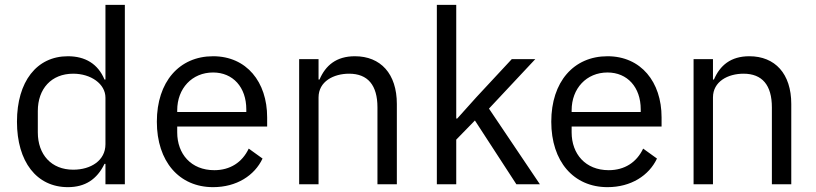

<svg xmlns="http://www.w3.org/2000/svg" viewBox="-20 -760 3364 792"><path d="M415 0H495V-740H415V-432H411C384 -497 331 -528 260 -528C131 -528 50 -423 50 -258C50 -93 131 12 260 12C331 12 380 -20 411 -84H415ZM282 -60C192 -60 136 -122 136 -214V-302C136 -394 192 -456 282 -456C355 -456 415 -414 415 -357V-165C415 -98 355 -60 282 -60Z M859 12C956 12 1030 -36 1063 -106L1006 -147C979 -90 929 -58 864 -58C768 -58 711 -125 711 -214V-238H1082V-276C1082 -422 997 -528 859 -528C719 -528 627 -422 627 -258C627 -94 719 12 859 12ZM859 -461C941 -461 996 -400 996 -309V-298H711V-305C711 -395 772 -461 859 -461Z M1294 0V-358C1294 -424 1356 -456 1420 -456C1497 -456 1537 -409 1537 -317V0H1617V-331C1617 -456 1550 -528 1444 -528C1367 -528 1323 -490 1298 -432H1294V-516H1214V0Z M1782 0H1862V-184L1939 -263L2110 0H2207L1997 -312L2188 -516H2091L1945 -359L1866 -271H1862V-740H1782Z M2486 12C2583 12 2657 -36 2690 -106L2633 -147C2606 -90 2556 -58 2491 -58C2395 -58 2338 -125 2338 -214V-238H2709V-276C2709 -422 2624 -528 2486 -528C2346 -528 2254 -422 2254 -258C2254 -94 2346 12 2486 12ZM2486 -461C2568 -461 2623 -400 2623 -309V-298H2338V-305C2338 -395 2399 -461 2486 -461Z M2921 0V-358C2921 -424 2983 -456 3047 -456C3124 -456 3164 -409 3164 -317V0H3244V-331C3244 -456 3177 -528 3071 -528C2994 -528 2950 -490 2925 -432H2921V-516H2841V0Z"/></svg>

Font: IBM Plex Devanagari
Style: Regular
Weight: 400
Designer: Mike Abbink, Paul van der Laan, Pieter van Rosmalen, Erin McLaughlin
Foundry: Bold Monday
Version: Version 1.0